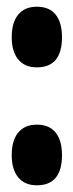

<svg xmlns="http://www.w3.org/2000/svg" viewBox="-20 -549 219 573"><path d="M90 4Q54 4 34.5 -19.5Q15 -43 15 -86Q15 -130 34.5 -153.5Q54 -177 90 -177Q127 -177 146 -153.5Q165 -130 165 -86Q165 4 90 4ZM90 -348Q54 -348 34.5 -371.5Q15 -395 15 -438Q15 -482 34.5 -505.5Q54 -529 90 -529Q127 -529 146 -505.5Q165 -482 165 -438Q165 -348 90 -348Z"/></svg>

Font: Bricolage Grotesque 24pt Condensed ExtraBold
Style: Regular
Weight: 800
Width: 3
Designer: Mathieu Triay
Foundry: Atelier Triay
Version: Version 1.001;gftools[0.9.33.dev8+g029e19f]